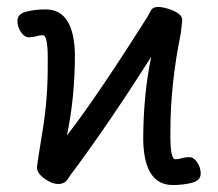

<svg xmlns="http://www.w3.org/2000/svg" viewBox="-20 -509 626 551"><path d="M476 22Q394 22 391 -106Q391 -236 414 -346Q298 -163 193 -21Q183 -9 174.5 5Q166 19 147 19Q129 19 107.5 3.5Q86 -12 86 -29Q86 -35 103 -139Q117 -224 117 -320V-345Q117 -375 113.5 -391.5Q110 -408 103 -408Q94 -408 84 -405Q74 -402 63 -402Q50 -402 40 -417Q30 -432 30 -449Q30 -469 55 -475.5Q80 -482 111 -482Q192 -482 195 -354Q195 -229 172 -120Q260 -234 402 -459Q407 -467 412.5 -478Q418 -489 434 -489Q446 -489 462 -484Q503 -471 503 -452L499 -414Q469 -268 469 -132V-115Q469 -85 472.5 -68.5Q476 -52 483 -52Q492 -52 502 -55Q512 -58 523 -58Q536 -58 546 -43Q556 -28 556 -11Q556 9 531 15.5Q506 22 476 22Z"/></svg>

Font: LXGW WenKai Lite
Style: Bold
Weight: 700
Designer: LXGW / Fontworks Inc.
Foundry: LXGW / Fontworks Inc.
Version: Version 1.330;April 28, 2024